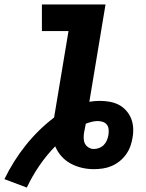

<svg xmlns="http://www.w3.org/2000/svg" viewBox="-37 -755 657 866"><path d="M84 91 -17 53Q22 -28 78.5 -99Q135 -170 207 -225L272 -615H152V-735H439L366 -296Q378 -298 390 -299Q402 -300 413 -300Q436 -300 458 -296Q480 -292 498.5 -282.5Q517 -273 531.5 -257Q546 -241 554 -221.5Q562 -202 563.5 -179.5Q565 -157 561 -135Q558 -115 551 -95.5Q544 -76 531.5 -58.5Q519 -41 502 -27.5Q485 -14 466 -6Q447 2 426.5 5Q406 8 386 8Q358 8 331 1.5Q304 -5 280.5 -18Q257 -31 239.5 -51Q222 -71 212 -95Q172 -54 140 -7Q108 40 84 91ZM386 -83Q398 -83 410 -87.5Q422 -92 431 -101Q440 -110 445 -122Q450 -134 452 -146Q454 -158 453 -170.5Q452 -183 445.5 -192Q439 -201 427.5 -205Q416 -209 404 -209Q390 -209 376.5 -205.5Q363 -202 350 -197Q348 -187 346 -176.5Q344 -166 342 -156Q340 -143 340.5 -130Q341 -117 346.5 -106.5Q352 -96 363 -89.5Q374 -83 386 -83Z"/></svg>

Font: Iosevka Curly Slab HvEx
Style: Italic
Weight: 900
Width: 7
Italic angle: -9°
Monospace: yes
Designer: Belleve Invis
Foundry: Belleve Invis
Version: Version 11.1.0; ttfautohint (v1.8.3)